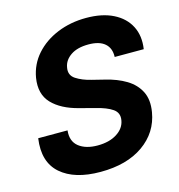

<svg xmlns="http://www.w3.org/2000/svg" viewBox="-110 -834 875 941"><g transform="rotate(-15 327.5 -363.0)"><path d="M497.5 -516Q499.3 -560.4 471.6 -584.5Q443.9 -608.7 388.8 -608.7Q332.4 -608.7 298.7 -585.8Q264.9 -562.9 258.9 -527.3Q251.1 -488.6 282.5 -468.2Q313.9 -447.8 359 -437.1L421.5 -421.5Q482.2 -407.3 527 -380.3Q571.7 -353.3 593 -310.9Q614.3 -268.5 604 -207.7Q587.4 -108 503.4 -48.8Q419.4 10.3 285.9 10.3Q154.1 10.3 84.9 -50.2Q15.6 -110.8 32.3 -228.3H181.1Q175.4 -173.7 210.4 -146.1Q245.4 -118.6 305.4 -118.6Q364.7 -118.6 403.6 -143.5Q442.5 -168.3 448.9 -208.1Q455.3 -244.7 426.3 -264.9Q397.4 -285.2 340.2 -299L264.2 -318.9Q176.5 -341.3 131.2 -389Q85.9 -436.8 98.7 -517Q110.1 -583.5 153.9 -632.8Q197.8 -682.2 264.7 -709.7Q331.7 -737.2 411.2 -737.2Q492.2 -737.2 547.9 -709.3Q603.7 -681.5 629.3 -631.7Q654.8 -582 644.9 -516Z"/></g></svg>

Font: Inter UI
Style: Bold Italic
Weight: 700
Italic angle: 9.39999°
Designer: Rasmus Andersson
Foundry: rsms
Version: 3.2;8d6f07862